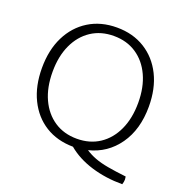

<svg xmlns="http://www.w3.org/2000/svg" viewBox="-135 -776 963 1003"><g transform="rotate(20 347.0 -275.0)"><path d="M343 9Q254 8 188.5 -33Q123 -74 86.5 -148.5Q50 -223 50 -323Q50 -423 87 -497.5Q124 -572 191 -613.5Q258 -655 347 -655Q436 -655 503 -613.5Q570 -572 607 -497.5Q644 -423 644 -323Q644 -196 584 -111Q524 -26 423 -1Q449 16 479.5 27.5Q510 39 552 46.5Q594 54 655 61Q657 71 657 77Q657 90 652 105Q559 105 479 80.5Q399 56 343 9ZM347 -37Q419 -37 472.5 -72.5Q526 -108 555.5 -172.5Q585 -237 585 -323Q585 -409 555.5 -473Q526 -537 472.5 -572.5Q419 -608 347 -608Q275 -608 221.5 -572.5Q168 -537 138.5 -473Q109 -409 109 -323Q109 -236 138.5 -172Q168 -108 221.5 -72.5Q275 -37 347 -37Z"/></g></svg>

Font: Scope One
Style: Regular
Weight: 400
Designer: Dalton Maag Ltd
Foundry: Dalton Maag Ltd
Version: Version 1.001; ttfautohint (v1.4.1) -l 11 -r 50 -G 50 -x 14 